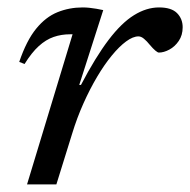

<svg xmlns="http://www.w3.org/2000/svg" viewBox="-20 -484 500 504"><path d="M170.5 -394Q169 -394 167.2 -394Q165.5 -394 164 -394Q141 -394 120.8 -387Q100.5 -380 81.8 -363Q63 -346 44.5 -316L30.5 -321.5Q49.5 -377.5 74.8 -408.5Q100 -439.5 131 -452Q162 -464.5 197 -464.5Q206 -464.5 215 -463.5Q224 -462.5 233 -461Q242 -459.5 251 -457.5L188 -261H192.5Q231 -334.5 265 -379.2Q299 -424 331.8 -444.2Q364.5 -464.5 397.5 -464.5Q430 -464.5 444.8 -449.5Q459.5 -434.5 459.5 -412.5Q459.5 -391.5 449.2 -376.5Q439 -361.5 424.5 -353.8Q410 -346 397 -346Q394 -346 387.8 -351.2Q381.5 -356.5 373.5 -366Q365.5 -376 358 -382.2Q350.5 -388.5 343.5 -388.5Q329 -388.5 311 -375.2Q293 -362 273.5 -338.2Q254 -314.5 235 -282.5Q216 -250.5 199 -212.5Q182 -174.5 169.5 -133.5L128 0H51Z"/></svg>

Font: Newsreader 14pt
Style: Italic
Weight: 400
Italic angle: -17°
Designer: Hugues Gentile
Foundry: Production Type
Version: Version 1.003